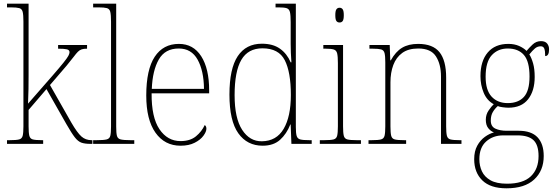

<svg xmlns="http://www.w3.org/2000/svg" viewBox="-20 -780 3014 1041"><path d="M18 0V-20H34Q68 -20 83.5 -24Q99 -28 103 -44Q107 -60 107 -95V-663Q107 -699 103 -715.5Q99 -732 84.5 -736Q70 -740 40 -740H18V-760H135V-374Q135 -339 134.5 -298Q134 -257 132 -218L264 -369Q304 -415 324 -440Q344 -465 350.5 -477Q357 -489 357 -497Q357 -509 343 -512.5Q329 -516 295 -516V-536H452V-516Q434 -516 423 -512.5Q412 -509 402.5 -499.5Q393 -490 379.5 -472Q366 -454 342 -425L251 -319L367 -115Q399 -60 421.5 -40Q444 -20 476 -20H481V0H470Q440 0 421.5 -6.5Q403 -13 385.5 -35.5Q368 -58 340 -107L232 -297L135 -184V-95Q135 -60 139 -44Q143 -28 158 -24Q173 -20 207 -20H214V0Z M485 0V-20H505Q542 -20 558 -24Q574 -28 578 -43.5Q582 -59 582 -94V-662Q582 -699 578 -715.5Q574 -732 559.5 -736Q545 -740 515 -740H485V-760H610V-94Q610 -59 614 -43.5Q618 -28 634.5 -24Q651 -20 687 -20H708V0Z M959 10Q873 10 823 -60.5Q773 -131 773 -262Q773 -403 819 -472.5Q865 -542 950 -542Q1028 -542 1071 -475Q1114 -408 1114 -290V-274H802Q801 -144 844.5 -79.5Q888 -15 959 -15Q1011 -15 1042.5 -41Q1074 -67 1090 -102Q1099 -96 1099 -82Q1099 -66 1083 -44Q1067 -22 1035.5 -6Q1004 10 959 10ZM1086 -298Q1085 -396 1051.5 -456.5Q1018 -517 949 -517Q875 -517 841 -457.5Q807 -398 803 -298Z M1404 10Q1320 10 1272 -57.5Q1224 -125 1224 -267Q1224 -408 1269 -475.5Q1314 -543 1400 -543Q1460 -543 1498 -516Q1536 -489 1556 -442H1560Q1558 -469 1557 -494.5Q1556 -520 1556 -543V-660Q1556 -698 1552 -714.5Q1548 -731 1534.5 -735.5Q1521 -740 1491 -740H1474V-760H1584V-91Q1584 -58 1588.5 -43Q1593 -28 1608 -24Q1623 -20 1656 -20H1670V0H1560L1556 -105H1554Q1534 -54 1498.5 -22Q1463 10 1404 10ZM1400 -14Q1479 -15 1518 -81.5Q1557 -148 1557 -265Q1557 -389 1524 -453.5Q1491 -518 1403 -518Q1325 -518 1288.5 -455.5Q1252 -393 1252 -264Q1252 -139 1293 -76Q1334 -13 1400 -14Z M1821 -658Q1810 -658 1804 -666Q1798 -674 1798 -698Q1798 -721 1804 -729.5Q1810 -738 1821 -738Q1832 -738 1838 -729.5Q1844 -721 1844 -698Q1844 -674 1838 -666Q1832 -658 1821 -658ZM1714 0V-20H1739Q1773 -20 1788.5 -24Q1804 -28 1808 -44Q1812 -60 1812 -95V-438Q1812 -474 1808 -490.5Q1804 -507 1790 -511.5Q1776 -516 1747 -516H1733V-536H1840V-95Q1840 -60 1844 -44Q1848 -28 1863.5 -24Q1879 -20 1913 -20H1937V0Z M1978 0V-20H1996Q2030 -20 2045.5 -24Q2061 -28 2065 -44Q2069 -60 2069 -95V-442Q2069 -476 2065 -492Q2061 -508 2046.5 -512Q2032 -516 2002 -516H1983V-536H2093L2096 -453H2099Q2125 -500 2160 -521Q2195 -542 2247 -542Q2327 -542 2363 -497Q2399 -452 2399 -359V-95Q2399 -60 2403 -44Q2407 -28 2422.5 -24Q2438 -20 2471 -20H2482V0H2371V-365Q2371 -432 2343.5 -474.5Q2316 -517 2248 -517Q2194 -517 2161 -493Q2128 -469 2112.5 -427.5Q2097 -386 2097 -334V-95Q2097 -60 2101 -44Q2105 -28 2120.5 -24Q2136 -20 2170 -20H2182V0Z M2726 241Q2639 241 2595 198Q2551 155 2551 83Q2551 40 2567.5 10Q2584 -20 2609 -38Q2634 -56 2658 -62Q2640 -69 2627 -85.5Q2614 -102 2614 -131Q2614 -159 2629.5 -181.5Q2645 -204 2657 -215Q2620 -235 2602.5 -277Q2585 -319 2585 -367Q2585 -449 2624.5 -495.5Q2664 -542 2736 -542Q2769 -542 2794 -531Q2819 -520 2835 -504Q2848 -520 2867.5 -538.5Q2887 -557 2913 -557Q2936 -557 2946.5 -544Q2957 -531 2957 -513Q2957 -476 2936 -476Q2936 -504 2931 -516.5Q2926 -529 2912 -529Q2894 -529 2880.5 -517.5Q2867 -506 2850 -485Q2862 -466 2870.5 -436Q2879 -406 2879 -363Q2879 -287 2843 -241.5Q2807 -196 2736 -196Q2725 -196 2705.5 -198.5Q2686 -201 2679 -205Q2663 -191 2652 -172.5Q2641 -154 2641 -126Q2641 -94 2666 -82.5Q2691 -71 2727 -71H2792Q2861 -71 2894.5 -35.5Q2928 0 2928 66Q2928 145 2876.5 193Q2825 241 2726 241ZM2733 -221Q2790 -221 2820.5 -254.5Q2851 -288 2851 -365Q2851 -447 2820.5 -482Q2790 -517 2733 -517Q2680 -517 2646.5 -481Q2613 -445 2613 -364Q2613 -291 2645.5 -256Q2678 -221 2733 -221ZM2729 216Q2816 216 2858 176Q2900 136 2900 66Q2900 6 2872.5 -20Q2845 -46 2786 -46H2708Q2653 -46 2616 -13Q2579 20 2579 83Q2579 119 2593 149Q2607 179 2639.5 197.5Q2672 216 2729 216Z"/></svg>

Font: Noto Serif Lao SemiCondensed Thin
Style: Regular
Weight: 100
Width: 4
Designer: Monotype Design Team
Foundry: Monotype Imaging Inc.
Version: Version 2.003; ttfautohint (v1.8.4.7-5d5b)